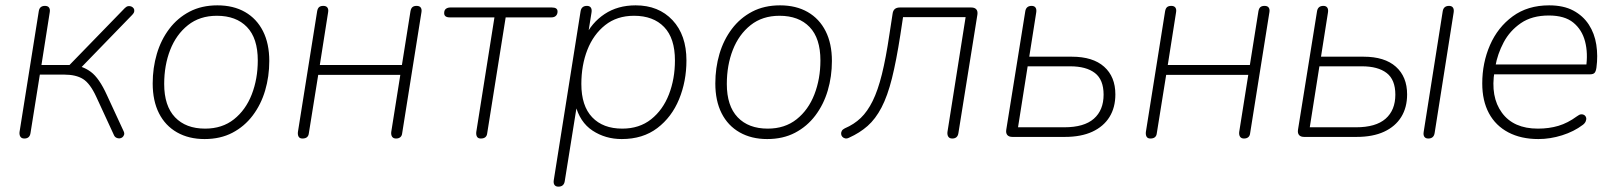

<svg xmlns="http://www.w3.org/2000/svg" viewBox="-20 -512 6038 718"><path d="M71 6Q61 6 56.5 -0.5Q52 -7 53 -18L125 -470Q128 -490 148 -490Q159 -490 163.5 -483.5Q168 -477 166 -466L135 -269H240L447 -482Q453 -488 459.5 -489Q466 -490 471.5 -487.5Q477 -485 480 -480.5Q483 -476 482 -469.5Q481 -463 475 -457L280 -256L253 -268Q289 -266 320 -243Q351 -220 380 -156L442 -22Q446 -14 444 -8Q442 -2 437.5 1.5Q433 5 427 5.5Q421 6 415 3Q409 0 406 -7L340 -150Q317 -200 290.5 -216.5Q264 -233 220 -233H129L94 -14Q91 6 71 6Z M745 8Q686 8 642 -17Q598 -42 574.5 -88.5Q551 -135 551 -200Q551 -258 566.5 -310.5Q582 -363 613 -404Q644 -445 689 -468.5Q734 -492 793 -492Q853 -492 896.5 -467Q940 -442 963.5 -395.5Q987 -349 987 -284Q987 -226 971.5 -173.5Q956 -121 925 -80Q894 -39 849 -15.5Q804 8 745 8ZM747 -31Q811 -31 855 -66Q899 -101 921.5 -159Q944 -217 944 -286Q944 -369 903.5 -411Q863 -453 791 -453Q727 -453 683 -418Q639 -383 616.5 -325.5Q594 -268 594 -198Q594 -116 634.5 -73.5Q675 -31 747 -31Z M1111 6Q1101 6 1097 -0.5Q1093 -7 1094 -18L1166 -470Q1168 -481 1173.5 -485.5Q1179 -490 1189 -490Q1200 -490 1204.5 -483.5Q1209 -477 1207 -466L1176 -269H1483L1515 -470Q1517 -481 1522.5 -485.5Q1528 -490 1538 -490Q1549 -490 1553.5 -483.5Q1558 -477 1556 -466L1484 -14Q1483 -4 1477 1Q1471 6 1461 6Q1451 6 1446.5 -0.5Q1442 -7 1443 -18L1477 -232H1170L1135 -14Q1134 -4 1128 1Q1122 6 1111 6Z M1778 6Q1768 6 1764 -0.5Q1760 -7 1761 -18L1829 -447H1662Q1641 -447 1641 -463Q1641 -474 1647.5 -479Q1654 -484 1664 -484H2044Q2065 -484 2065 -469Q2065 -459 2059 -453Q2053 -447 2042 -447H1871L1802 -14Q1801 -4 1795 1Q1789 6 1778 6Z M2068 186Q2058 186 2053.5 179.5Q2049 173 2051 161L2151 -469Q2154 -490 2175 -490Q2185 -490 2189.5 -483.5Q2194 -477 2192 -465L2177 -371H2166Q2192 -427 2241 -459.5Q2290 -492 2357 -492Q2443 -492 2495 -436.5Q2547 -381 2547 -286Q2547 -208 2519.5 -141Q2492 -74 2438 -33Q2384 8 2305 8Q2244 8 2196 -23.5Q2148 -55 2131 -122H2138L2092 165Q2089 186 2068 186ZM2307 -31Q2371 -31 2415 -66Q2459 -101 2481.5 -159Q2504 -217 2504 -286Q2504 -369 2463.5 -411Q2423 -453 2351 -453Q2287 -453 2243 -418Q2199 -383 2176.5 -325.5Q2154 -268 2154 -198Q2154 -116 2194.5 -73.5Q2235 -31 2307 -31Z M2849 8Q2790 8 2746 -17Q2702 -42 2678.5 -88.5Q2655 -135 2655 -200Q2655 -258 2670.5 -310.5Q2686 -363 2717 -404Q2748 -445 2793 -468.5Q2838 -492 2897 -492Q2957 -492 3000.5 -467Q3044 -442 3067.5 -395.5Q3091 -349 3091 -284Q3091 -226 3075.5 -173.5Q3060 -121 3029 -80Q2998 -39 2953 -15.5Q2908 8 2849 8ZM2851 -31Q2915 -31 2959 -66Q3003 -101 3025.5 -159Q3048 -217 3048 -286Q3048 -369 3007.5 -411Q2967 -453 2895 -453Q2831 -453 2787 -418Q2743 -383 2720.5 -325.5Q2698 -268 2698 -198Q2698 -116 2738.5 -73.5Q2779 -31 2851 -31Z M3541 6Q3531 6 3526.5 -0.5Q3522 -7 3523 -18L3591 -448H3357L3347 -382Q3332 -285 3315.5 -219Q3299 -153 3276.5 -110Q3254 -67 3224.5 -41Q3195 -15 3155 3Q3147 7 3140.5 5.5Q3134 4 3130 -0.5Q3126 -5 3125.5 -11Q3125 -17 3128 -22.5Q3131 -28 3139 -32Q3174 -47 3199 -71Q3224 -95 3243.5 -134.5Q3263 -174 3278 -234.5Q3293 -295 3306 -383L3318 -461Q3321 -484 3345 -484H3612Q3625 -484 3631 -477Q3637 -470 3635 -457L3564 -14Q3561 6 3541 6Z M3962 0H3766Q3753 0 3747 -7Q3741 -14 3743 -27L3814 -469Q3817 -490 3838 -490Q3848 -490 3852.5 -483.5Q3857 -477 3855 -465L3829 -300H3988Q4067 -300 4109 -262.5Q4151 -225 4151 -159Q4151 -110 4129 -74.5Q4107 -39 4065 -19.5Q4023 0 3962 0ZM3823 -264 3787 -36H3960Q4034 -36 4070.5 -68Q4107 -100 4107 -158Q4107 -214 4074.5 -239Q4042 -264 3982 -264Z M4282 6Q4272 6 4268 -0.5Q4264 -7 4265 -18L4337 -470Q4339 -481 4344.5 -485.5Q4350 -490 4360 -490Q4371 -490 4375.5 -483.5Q4380 -477 4378 -466L4347 -269H4654L4686 -470Q4688 -481 4693.5 -485.5Q4699 -490 4709 -490Q4720 -490 4724.5 -483.5Q4729 -477 4727 -466L4655 -14Q4654 -4 4648 1Q4642 6 4632 6Q4622 6 4617.5 -0.5Q4613 -7 4614 -18L4648 -232H4341L4306 -14Q4305 -4 4299 1Q4293 6 4282 6Z M5053 0H4857Q4844 0 4838 -7Q4832 -14 4834 -27L4905 -469Q4908 -490 4929 -490Q4939 -490 4943.5 -483.5Q4948 -477 4946 -465L4920 -300H5079Q5158 -300 5200 -262.5Q5242 -225 5242 -159Q5242 -110 5220 -74.5Q5198 -39 5156 -19.5Q5114 0 5053 0ZM4914 -264 4878 -36H5051Q5125 -36 5161.5 -68Q5198 -100 5198 -158Q5198 -214 5165.5 -239Q5133 -264 5073 -264ZM5321 6Q5311 6 5306.5 -0.5Q5302 -7 5304 -19L5375 -469Q5378 -490 5399 -490Q5409 -490 5413.5 -483.5Q5418 -477 5416 -465L5345 -15Q5342 6 5321 6Z M5733 8Q5668 8 5620.5 -17Q5573 -42 5548 -88.5Q5523 -135 5523 -200Q5523 -277 5552 -343.5Q5581 -410 5637 -451Q5693 -492 5773 -492Q5827 -492 5863.5 -472.5Q5900 -453 5921.5 -420Q5943 -387 5949.5 -345Q5956 -303 5950 -259Q5948 -245 5943 -239.5Q5938 -234 5925 -234H5552L5558 -271H5930L5911 -259Q5919 -313 5907.5 -357Q5896 -401 5863.5 -427.5Q5831 -454 5772 -454Q5709 -454 5667.5 -425.5Q5626 -397 5603 -353.5Q5580 -310 5572 -264L5569 -246Q5553 -150 5596.5 -90.5Q5640 -31 5731 -31Q5773 -31 5808 -41.5Q5843 -52 5877 -77Q5886 -84 5893 -84.5Q5900 -85 5905 -81.5Q5910 -78 5911.5 -72Q5913 -66 5910 -58.5Q5907 -51 5899 -45Q5866 -20 5821.5 -6Q5777 8 5733 8Z"/></svg>

Font: Nunito Variable Extra Light
Style: Italic
Weight: 200
Italic angle: -9°
Designer: Vernon Adams
Foundry: Vernon Adams
Version: Version 3.602